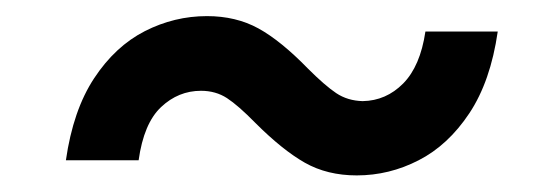

<svg xmlns="http://www.w3.org/2000/svg" viewBox="-20 -407 684 236"><path d="M61 -210Q69.8 -271.5 95.7 -310.8Q121.6 -350.1 158 -368.7Q194.3 -387.2 234.4 -387.2Q270 -387.2 297.6 -372.1Q325.2 -356.9 358.4 -322.8Q379.4 -301.8 393.3 -292.5Q407.2 -283.2 425.8 -282.7Q454.6 -283.2 475.6 -304.4Q496.6 -325.7 502.9 -368.2H591.8Q583 -307.1 556.9 -267.8Q530.8 -228.5 494.6 -210Q458.5 -191.4 418.5 -191.4Q382.3 -191.4 354.7 -207Q327.1 -222.7 293.9 -255.9Q272.9 -277.3 259 -286.4Q245.1 -295.4 227.1 -295.4Q199.2 -295.4 178 -275.4Q156.7 -255.4 150.4 -210Z"/></svg>

Font: Inter 28pt Medium
Style: Italic
Weight: 500
Italic angle: -9.3988°
Designer: Rasmus Andersson
Foundry: rsms
Version: Version 4.001;git-66647c0bb